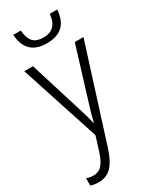

<svg xmlns="http://www.w3.org/2000/svg" viewBox="-247 -809 900 1112"><g transform="rotate(-30 203.0 -252.5)"><path d="M7 -532 179 -5 149 91Q131 146 109 169Q87 192 54 192Q29 192 7 184V233Q34 241 60 241Q113 241 146.5 206Q180 171 203 99L403 -532H345L241 -194Q230 -160 221.5 -129.5Q213 -99 207 -73H204Q199 -97 191 -125Q183 -153 170 -194L65 -532ZM351 -746H301Q292 -645 203 -645Q157 -645 134.5 -668Q112 -691 107 -746H57Q66 -606 203 -606Q342 -606 351 -746Z"/></g></svg>

Font: Noto Sans UI SemiCondensed Light
Style: Regular
Weight: 300
Width: 4
Designer: Monotype Design Team
Foundry: Monotype Imaging Inc.
Version: Version 1.901